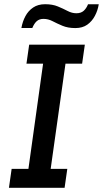

<svg xmlns="http://www.w3.org/2000/svg" viewBox="-20 -900 493 920"><path d="M22.8 0 35.8 -91H116.2L186.5 -595H106.8L119.8 -686H386.5L373.5 -595H293.8L222.8 -91H302.5L289.5 0ZM82.5 -765.8Q88 -797 101.8 -822.6Q115.5 -848.2 138.9 -864Q162.2 -879.8 196 -879.8Q231.8 -879.8 257.2 -869.1Q282.8 -858.5 303.8 -847.5Q324.8 -836.5 346 -836.5Q367.8 -836.5 380.9 -848.1Q394 -859.8 401.8 -879.5H453.2Q448.5 -849.8 434.6 -823.8Q420.8 -797.8 398 -781.6Q375.2 -765.5 341 -765.5Q305.5 -765.5 279.2 -776.5Q253 -787.5 232 -798.5Q211 -809.5 188.5 -809.5Q168.8 -809.5 156.4 -798.8Q144 -788 134.8 -765.8Z"/></svg>

Font: Chivo Medium
Style: Italic
Weight: 500
Italic angle: -8.05°
Designer: Hector Gatti
Foundry: Omnibus-Type
Version: Version 2.002